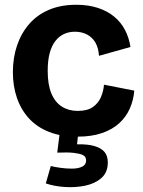

<svg xmlns="http://www.w3.org/2000/svg" viewBox="-20 -559 600 805"><path d="M304 14Q236 14 185.5 -6Q135 -26 101.5 -62.5Q68 -99 51 -148.5Q34 -198 34 -256Q34 -317 51.5 -368.5Q69 -420 102.5 -458.5Q136 -497 185.5 -518Q235 -539 300 -539Q350 -539 390 -526Q430 -513 458.5 -489.5Q487 -466 504 -433.5Q521 -401 527 -362L395 -325Q393 -358 380 -380.5Q367 -403 344.5 -414.5Q322 -426 294 -426Q269 -426 248.5 -416.5Q228 -407 212.5 -387.5Q197 -368 188.5 -337Q180 -306 180 -262Q180 -204 195.5 -167Q211 -130 239.5 -112Q268 -94 306 -94Q346 -94 369 -110Q392 -126 403 -151.5Q414 -177 416 -204L543 -179Q540 -140 524.5 -104.5Q509 -69 480 -42.5Q451 -16 407.5 -1Q364 14 304 14ZM172 210 193 137Q208 141 232.5 144.5Q257 148 282 148Q307 148 324 140Q341 132 341 114Q341 108 338.5 101.5Q336 95 325 90Q314 85 289.5 82Q265 79 220 81L231 -7H309L303 46Q348 45 376.5 53.5Q405 62 418.5 78.5Q432 95 432 122Q432 164 405 187.5Q378 211 337 219.5Q296 228 251.5 225Q207 222 172 210Z"/></svg>

Font: Bricolage Grotesque 18pt
Style: Bold
Weight: 700
Designer: Mathieu Triay
Foundry: Atelier Triay
Version: Version 1.000;gftools[0.9.30]